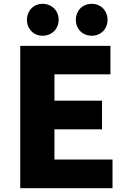

<svg xmlns="http://www.w3.org/2000/svg" viewBox="-20 -985 670 1005"><path d="M86 0H569V-150H265V-308H514V-458H265V-596H558V-745H86ZM203 -798C252 -798 287 -834 287 -882C287 -928 252 -965 203 -965C155 -965 121 -928 121 -882C121 -834 155 -798 203 -798ZM460 -798C509 -798 543 -834 543 -882C543 -928 509 -965 460 -965C411 -965 377 -928 377 -882C377 -834 411 -798 460 -798Z"/></svg>

Font: Noto Sans TC Black
Style: Regular
Weight: 900
Designer: Ryoko NISHIZUKA 西塚涼子 (kana, bopomofo & ideographs); Paul D. Hunt (Latin, Greek & Cyrillic); Sandoll Communications 산돌커뮤니
Foundry: Adobe
Version: Version 2.004;hotconv 1.0.118;makeotfexe 2.5.65603